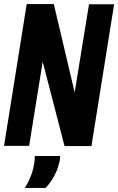

<svg xmlns="http://www.w3.org/2000/svg" viewBox="-23 -721 584 949"><path d="M-3 0 109 -701H243L346 -264L417 -700H541L429 1H296L188 -416L121 0ZM149 50H274Q274 58 273 69Q265 110 247 145Q229 180 202 208H100Q120 175 131.5 143.5Q143 112 147 80Q149 65 149 50Z"/></svg>

Font: Georama SemiCondensed
Style: Bold Italic
Weight: 700
Width: 4
Italic angle: -9°
Designer: Jean-Baptiste Levee
Foundry: Production Type
Version: Version 1.000